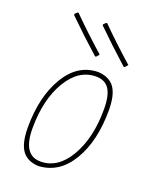

<svg xmlns="http://www.w3.org/2000/svg" viewBox="-129 -740 654 819"><g transform="rotate(20 198.0 -330.5)"><path d="M349 -517 344 -516Q270 -582 200 -651L199 -656L209 -666L214 -667Q284 -597 360 -530ZM219 -517 214 -516Q140 -582 70 -651L69 -656L79 -666L84 -667Q154 -597 230 -530ZM248 -458H253Q303 -454 325.5 -421Q348 -388 348 -320Q348 -181 294.5 -90.5Q241 0 149 6H144Q94 3 71 -30.5Q48 -64 48 -134Q48 -273 102.5 -364.5Q157 -456 248 -458ZM248 -437Q169 -437 118.5 -352Q68 -267 68 -137Q68 -15 148 -15Q227 -15 277 -101Q327 -187 327 -317Q327 -379 308 -408Q289 -437 248 -437Z"/></g></svg>

Font: Alegreya Sans Thin
Style: Italic
Weight: 100
Italic angle: -7°
Designer: Juan Pablo del Peral
Foundry: Huerta Tipografica
Version: Version 2.007